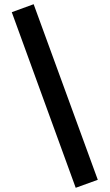

<svg xmlns="http://www.w3.org/2000/svg" viewBox="-20 -773 521 913"><path d="M140 -753 445 82 340 120 36 -715Z"/></svg>

Font: Syne Modified
Style: Bold
Weight: 700
Designer: Lucas Descroix
Foundry: Bonjour Monde
Version: Version 2.200